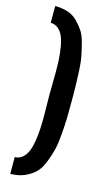

<svg xmlns="http://www.w3.org/2000/svg" viewBox="-141 -955 593 1036"><g transform="rotate(15 156.0 -437.0)"><path d="M31.2 -906.2Q70.3 -906.2 102.1 -895.8Q133.8 -885.3 156 -863Q178.2 -840.8 194.6 -816.4Q210.9 -792 220.9 -753.2Q231 -714.4 237.3 -682.9Q243.7 -651.4 246.1 -602.3Q248.5 -553.2 249.3 -521.2Q250 -489.3 250 -437.5Q250 -377.9 249.3 -341.6Q248.5 -305.2 244.1 -249.8Q239.7 -194.3 231.4 -159.9Q223.1 -125.5 207.3 -85.2Q191.4 -44.9 168.5 -22.2Q145.5 0.5 110.6 15.9Q75.7 31.2 31.2 31.2V-62.5Q55.7 -62.5 73.5 -77.9Q91.3 -93.3 101.3 -116.7Q111.3 -140.1 117.2 -175.8Q123 -211.4 124.8 -243.7Q126.5 -275.9 126.5 -316.9Q126.5 -340.3 125.7 -381.1Q125 -421.9 125 -437.5Q125 -453.1 125.7 -494.6Q126.5 -536.1 126.5 -560.1Q126.5 -601.1 124.8 -633.1Q123 -665 117.2 -700.2Q111.3 -735.4 101.3 -758.8Q91.3 -782.2 73.5 -797.4Q55.7 -812.5 31.2 -812.5Z"/></g></svg>

Font: OswaldRegular
Style: Regular
Weight: 400
Designer: vernon adams
Foundry: vernon adams
Version: Version 1.000